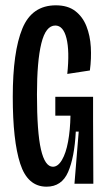

<svg xmlns="http://www.w3.org/2000/svg" viewBox="-20 -691 399 722"><path d="M155 11Q84 11 56 -75.5Q28 -162 28 -327Q28 -496 64 -583.5Q100 -671 190 -671Q235 -671 263 -649.5Q291 -628 305 -592.5Q319 -557 321.5 -514Q324 -471 318 -426L233 -413Q242 -499 230 -547Q218 -595 188 -595Q152 -595 135.5 -528Q119 -461 119 -336Q119 -194 134 -129Q149 -64 179 -64Q198 -64 213 -89.5Q228 -115 236 -158.5Q244 -202 245 -256H188V-327H330V-239L331 0H260L276 -196H265Q260 -99 236 -44Q212 11 155 11Z"/></svg>

Font: Bricolage Grotesque 96pt Condensed
Style: Regular
Weight: 400
Width: 3
Designer: Mathieu Triay
Foundry: Atelier Triay
Version: Version 1.001; ttfautohint (v1.8.4.7-5d5b);gftools[0.9.33.de